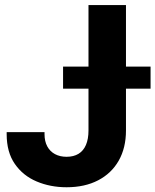

<svg xmlns="http://www.w3.org/2000/svg" viewBox="-20 -748 629 777"><path d="M249.4 9.8Q183.7 9.8 128.4 -13.6Q73.1 -36.9 40.1 -84.5Q7 -132 7 -204.9V-213.3H160.2V-204.9Q160.2 -176.2 171.3 -155.6Q182.4 -135.1 202.5 -124.3Q222.7 -113.5 249.4 -113.5Q277.8 -113.5 297.7 -125.5Q317.6 -137.6 327.8 -161.4Q338.1 -185.3 338.1 -219.9V-727.5H489.8V-219.9Q489.8 -149.7 460.5 -98Q431.2 -46.4 377.1 -18.3Q323.1 9.8 249.4 9.8ZM235.2 -389.1V-478.5H589.3V-389.1Z"/></svg>

Font: Inter Tight
Style: Regular
Weight: 400
Designer: Rasmus Andersson
Foundry: rsms
Version: Version 3.002